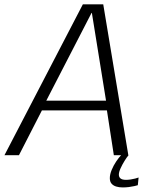

<svg xmlns="http://www.w3.org/2000/svg" viewBox="-41 -696 684 861"><path d="M-21 0H44L147 -201H438.5L469.5 0H534.5L422 -676.5H330.5ZM166.5 -244.5 369.5 -638H371L434.5 -244.5ZM509 144.5Q523 144.5 537 142.8Q551 141 561.8 138.5Q572.5 136 577 134.5L580.5 100Q575.5 102 566 104.5Q556.5 107 545.2 108.8Q534 110.5 524 110.5Q507.5 110.5 499.8 104.5Q492 98.5 492 87Q492 75.5 499.8 58.5Q507.5 41.5 517.8 25Q528 8.5 535.5 0H502Q492 10.5 480 28.2Q468 46 459.8 66Q451.5 86 451.5 103Q451.5 118.5 459.2 127.5Q467 136.5 480 140.5Q493 144.5 509 144.5Z"/></svg>

Font: Anybody UltraCondensed Thin Light
Style: Italic
Weight: 300
Italic angle: -10°
Version: Version 1.111